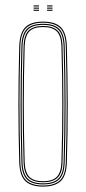

<svg xmlns="http://www.w3.org/2000/svg" viewBox="-20 -685 318 710"><path d="M139.2 5Q95.5 5 74.1 -15Q52.8 -35 51.2 -85Q48.2 -189.2 48.1 -293Q48 -396.8 51.2 -514Q52.8 -563 73.4 -584Q94 -605 139.2 -605Q184.8 -605 205.2 -584Q225.8 -563 227.2 -514Q230 -410.8 230.4 -305.2Q230.8 -199.8 227.2 -85Q225.8 -35 204.4 -15Q183 5 139.2 5ZM139.2 1Q180.8 1 201.4 -18Q222 -37 223.2 -85.2Q226.8 -202 226.5 -305.8Q226.2 -409.5 223.2 -513.8Q222 -562.2 201.5 -581.6Q181 -601 139.2 -601Q97.8 -601 77.1 -581.6Q56.5 -562.2 55.2 -513.8Q52.2 -409.5 52.1 -305.6Q52 -201.8 55.2 -85.2Q56.5 -37 77.1 -18Q97.8 1 139.2 1ZM139.2 -3Q97.8 -3 79.1 -22.1Q60.5 -41.2 59.2 -85.2Q56 -195.8 56 -299.6Q56 -403.5 59.2 -513.8Q60.5 -558.5 79.1 -577.8Q97.8 -597 139.2 -597Q180.8 -597 199.4 -577.8Q218 -558.5 219.2 -513.8Q222.2 -409.5 222.5 -305.5Q222.8 -201.5 219.2 -85.2Q218 -41.2 199.4 -22.1Q180.8 -3 139.2 -3ZM139.2 -7Q178.8 -7 196.4 -25.1Q214 -43.2 215.2 -85.5Q218.5 -196.2 218.5 -300Q218.5 -403.8 215.2 -513.5Q214 -556 196.4 -574.5Q178.8 -593 139.2 -593Q99.8 -593 82.1 -574.5Q64.5 -556 63.2 -513.5Q60.2 -409 60.1 -305.2Q60 -201.5 63.2 -85.5Q64.5 -43.2 82.2 -25.1Q100 -7 139.2 -7ZM139.2 -11Q104 -11 86.2 -27.4Q68.5 -43.8 67.2 -85.5Q64 -196.5 64 -299.9Q64 -403.2 67.2 -513.5Q68.5 -556 86.2 -572.5Q104 -589 139.2 -589Q174.5 -589 192.4 -572.5Q210.2 -556 211.2 -513.5Q214.2 -408.8 214.5 -305.5Q214.8 -202.2 211.2 -85.5Q210.2 -43.8 192.4 -27.4Q174.5 -11 139.2 -11ZM139.2 -15Q174.5 -15 190.4 -31.5Q206.2 -48 207.2 -85.8Q210.5 -197.2 210.5 -299.9Q210.5 -402.5 207.2 -513.5Q206.2 -551.8 190.4 -568.4Q174.5 -585 139.2 -585Q104 -585 88.2 -568.4Q72.5 -551.8 71.2 -513.5Q68 -401.8 68 -298.8Q68 -195.8 71.2 -85.8Q72.5 -48 88.2 -31.5Q104 -15 139.2 -15ZM154.2 -661V-665H174.2V-661ZM104.2 -661V-665H124.2V-661ZM104.2 -653V-657H124.2V-653ZM154.2 -653V-657H174.2V-653ZM104.2 -645V-649H124.2V-645ZM154.2 -645V-649H174.2V-645Z"/></svg>

Font: Big Shoulders Inline Display Thin
Style: Regular
Weight: 100
Designer: Patric King
Foundry: XO Type Co
Version: Version 1.000